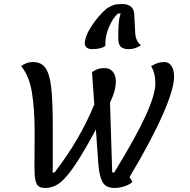

<svg xmlns="http://www.w3.org/2000/svg" viewBox="-20 -908 944 953"><path d="M623 -29 637 -5Q624 8 598.5 16.5Q573 25 549 25Q504 25 488 -6Q472 -37 468 -96L456 -265L438 -232Q379 -125 339 -69.5Q299 -14 269 5.5Q239 25 205 25Q182 25 171 16Q160 7 155.5 -14.5Q151 -36 151 -79L152 -245Q152 -367 138.5 -449Q125 -531 85 -580Q111 -600 144 -600Q186 -600 206.5 -569.5Q227 -539 234.5 -471.5Q242 -404 242 -275V-95Q242 -60 241 -52H251Q378 -217 448 -390L437 -546Q437 -546 437 -546.5Q437 -547 438 -547Q436 -549 436 -550Q448 -557 450 -558Q463 -566 481 -569Q487 -570 500 -570Q525 -570 540 -552Q555 -534 555 -503Q555 -459 526 -398L537 -52H547Q655 -228 703 -333.5Q751 -439 751 -494Q751 -546 730 -580Q754 -593 767 -596.5Q780 -600 797 -600Q818 -600 831 -580.5Q844 -561 844 -528Q844 -466 787 -337Q730 -208 623 -29ZM588 -888Q612 -888 628 -876.5Q644 -865 646 -841L651 -748Q652 -705 680 -683Q663 -673 649 -668.5Q635 -664 618 -664Q593 -664 580 -675.5Q567 -687 567 -717Q567 -760 569 -788.5Q571 -817 579 -841H565Q539 -817 520 -771.5Q501 -726 503 -682Q500 -675 480.5 -669.5Q461 -664 438 -664Q421 -664 411 -671.5Q401 -679 401 -691Q401 -728 435 -779.5Q469 -831 510 -866Q532 -879 545 -883.5Q558 -888 588 -888Z"/></svg>

Font: Lemonada Light
Style: Regular
Weight: 300
Designer: Mohamed Gaber (Arabic) Eduardo Tunni (Latin)
Foundry: Kief Type Foundry
Version: Version 3.006